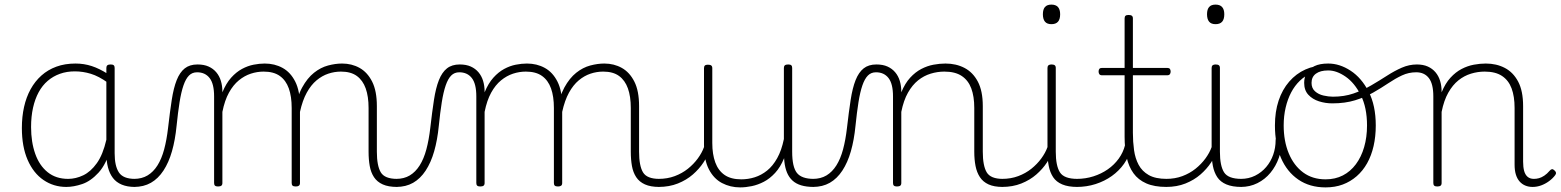

<svg xmlns="http://www.w3.org/2000/svg" viewBox="-20 -795 6779 834"><path d="M268 17Q213 17 169 -13Q125 -43 100 -100.5Q75 -158 75 -239Q75 -288 84.5 -330.5Q94 -373 113 -407.5Q132 -442 160 -467Q188 -492 225 -505.5Q262 -519 308 -519Q345 -519 378.5 -508Q412 -497 448 -474V-436Q409 -464 374.5 -474.5Q340 -485 305 -485Q270 -485 240.5 -474.5Q211 -464 187.5 -444Q164 -424 148 -394.5Q132 -365 123.5 -327Q115 -289 115 -243Q115 -178 133 -127Q151 -76 187 -47Q223 -18 276 -18Q309 -18 341.5 -33.5Q374 -49 400.5 -86Q427 -123 442 -188L462 -154Q442 -82 408 -45Q374 -8 337 4.5Q300 17 268 17ZM566 17Q533 17 509 7Q485 -3 470.5 -22Q456 -41 449 -68Q442 -95 442 -128V-500Q442 -508 446.5 -511.5Q451 -515 461 -515Q470 -515 474 -511.5Q478 -508 478 -500V-129Q478 -74 496.5 -46Q515 -18 566 -18Q572 -18 576 -12.5Q580 -7 580 -0.5Q580 6 577 11.5Q574 17 566 17Z M562 17Q553 17 548 11.5Q543 6 543 -0.5Q543 -7 548 -12.5Q553 -18 562 -18Q596 -18 621 -33Q646 -48 664 -76.5Q682 -105 693 -146Q704 -187 710 -239Q718 -309 726 -361Q734 -413 747.5 -447Q761 -481 782.5 -498Q804 -515 838 -515Q847 -515 851.5 -510Q856 -505 855.5 -498Q855 -491 850 -486Q845 -481 836 -481Q815 -481 801 -467Q787 -453 777 -424Q767 -395 760 -351Q753 -307 747 -248Q741 -187 727 -138Q713 -89 690 -54Q667 -19 635.5 -1Q604 17 562 17Z M927 15Q918 15 914 11.5Q910 8 910 0V-376Q910 -431 890.5 -456Q871 -481 836 -481Q827 -481 822.5 -486Q818 -491 818.5 -498Q819 -505 824 -510Q829 -515 838 -515Q866 -515 886 -506Q906 -497 919.5 -481Q933 -465 939.5 -443.5Q946 -422 946 -397V-394Q962 -433 984 -457.5Q1006 -482 1031 -495.5Q1056 -509 1081.5 -514Q1107 -519 1130 -519Q1173 -519 1207.5 -500Q1242 -481 1262.5 -440.5Q1283 -400 1283 -334V0Q1283 8 1278.5 11.5Q1274 15 1265 15Q1255 15 1251 11.5Q1247 8 1247 0V-326Q1247 -376 1234.5 -411Q1222 -446 1195.5 -465Q1169 -484 1125 -484Q1097 -484 1069.5 -475Q1042 -466 1017.5 -446Q993 -426 974.5 -392.5Q956 -359 946 -309V0Q946 8 941.5 11.5Q937 15 927 15ZM1705 17Q1667 17 1642.5 6Q1618 -5 1604.5 -25.5Q1591 -46 1586 -74Q1581 -102 1581 -136V-326Q1581 -376 1568.5 -411Q1556 -446 1530 -465Q1504 -484 1461 -484Q1433 -484 1406 -475Q1379 -466 1355 -446Q1331 -426 1312.5 -392.5Q1294 -359 1283 -309H1259Q1270 -374 1292.5 -415Q1315 -456 1344 -479Q1373 -502 1405 -510.5Q1437 -519 1466 -519Q1508 -519 1542 -500Q1576 -481 1596.5 -440.5Q1617 -400 1617 -334V-136Q1617 -75 1634 -46.5Q1651 -18 1705 -18Q1711 -18 1714.5 -12.5Q1718 -7 1718 -0.5Q1718 6 1715 11.5Q1712 17 1705 17Z M1701 17Q1692 17 1687 11.5Q1682 6 1682 -0.5Q1682 -7 1687 -12.5Q1692 -18 1701 -18Q1735 -18 1760 -33Q1785 -48 1803 -76.5Q1821 -105 1832 -146Q1843 -187 1849 -239Q1857 -309 1865 -361Q1873 -413 1886.5 -447Q1900 -481 1921.5 -498Q1943 -515 1977 -515Q1986 -515 1990.5 -510Q1995 -505 1994.5 -498Q1994 -491 1989 -486Q1984 -481 1975 -481Q1954 -481 1940 -467Q1926 -453 1916 -424Q1906 -395 1899 -351Q1892 -307 1886 -248Q1880 -187 1866 -138Q1852 -89 1829 -54Q1806 -19 1774.5 -1Q1743 17 1701 17Z M2066 15Q2057 15 2053 11.5Q2049 8 2049 0V-376Q2049 -431 2029.5 -456Q2010 -481 1975 -481Q1966 -481 1961.5 -486Q1957 -491 1957.5 -498Q1958 -505 1963 -510Q1968 -515 1977 -515Q2005 -515 2025 -506Q2045 -497 2058.5 -481Q2072 -465 2078.5 -443.5Q2085 -422 2085 -397V-394Q2101 -433 2123 -457.5Q2145 -482 2170 -495.5Q2195 -509 2220.5 -514Q2246 -519 2269 -519Q2312 -519 2346.5 -500Q2381 -481 2401.5 -440.5Q2422 -400 2422 -334V0Q2422 8 2417.5 11.5Q2413 15 2404 15Q2394 15 2390 11.5Q2386 8 2386 0V-326Q2386 -376 2373.5 -411Q2361 -446 2334.5 -465Q2308 -484 2264 -484Q2236 -484 2208.5 -475Q2181 -466 2156.5 -446Q2132 -426 2113.5 -392.5Q2095 -359 2085 -309V0Q2085 8 2080.5 11.5Q2076 15 2066 15ZM2844 17Q2806 17 2781.5 6Q2757 -5 2743.5 -25.5Q2730 -46 2725 -74Q2720 -102 2720 -136V-326Q2720 -376 2707.5 -411Q2695 -446 2669 -465Q2643 -484 2600 -484Q2572 -484 2545 -475Q2518 -466 2494 -446Q2470 -426 2451.5 -392.5Q2433 -359 2422 -309H2398Q2409 -374 2431.5 -415Q2454 -456 2483 -479Q2512 -502 2544 -510.5Q2576 -519 2605 -519Q2647 -519 2681 -500Q2715 -481 2735.5 -440.5Q2756 -400 2756 -334V-136Q2756 -75 2773 -46.5Q2790 -18 2844 -18Q2850 -18 2853.5 -12.5Q2857 -7 2857 -0.5Q2857 6 2854 11.5Q2851 17 2844 17Z M2840 17Q2831 17 2826 11.5Q2821 6 2821 -0.5Q2821 -7 2826 -12.5Q2831 -18 2840 -18Q2879 -18 2911 -30Q2943 -42 2968 -62Q2993 -82 3011 -106.5Q3029 -131 3038 -156Q3041 -165 3048.5 -165Q3056 -165 3061 -158.5Q3066 -152 3063 -143Q3054 -117 3035.5 -89Q3017 -61 2989.5 -37Q2962 -13 2924.5 2Q2887 17 2840 17Z M3195 19Q3152 19 3116 0Q3080 -19 3059 -60Q3038 -101 3038 -166V-499Q3038 -507 3042 -510.5Q3046 -514 3055 -514Q3065 -514 3069.5 -510.5Q3074 -507 3074 -499V-174Q3074 -125 3087 -89.5Q3100 -54 3127.5 -35Q3155 -16 3200 -16Q3230 -16 3258.5 -25Q3287 -34 3312 -54Q3337 -74 3356 -108Q3375 -142 3385 -191V-500Q3385 -508 3389.5 -511.5Q3394 -515 3404 -515Q3413 -515 3417 -511.5Q3421 -508 3421 -500V-136Q3421 -70 3441.5 -44Q3462 -18 3515 -18Q3522 -18 3525.5 -12.5Q3529 -7 3529 -0.5Q3529 6 3525.5 11.5Q3522 17 3515 17Q3483 17 3460 10Q3437 3 3422 -11Q3407 -25 3398.5 -45.5Q3390 -66 3387 -94L3386 -108Q3370 -69 3347 -44Q3324 -19 3298 -5.5Q3272 8 3245.5 13.5Q3219 19 3195 19Z M3511 17Q3502 17 3497 11.5Q3492 6 3492 -0.5Q3492 -7 3497 -12.5Q3502 -18 3511 -18Q3545 -18 3570 -33Q3595 -48 3613 -76.5Q3631 -105 3642 -146Q3653 -187 3659 -239Q3667 -309 3675 -361Q3683 -413 3696.5 -447Q3710 -481 3731.5 -498Q3753 -515 3787 -515Q3796 -515 3800.5 -510Q3805 -505 3804.5 -498Q3804 -491 3799 -486Q3794 -481 3785 -481Q3764 -481 3750 -467Q3736 -453 3726 -424Q3716 -395 3709 -351Q3702 -307 3696 -248Q3690 -187 3676 -138Q3662 -89 3639 -54Q3616 -19 3584.5 -1Q3553 17 3511 17Z M4336 17Q4298 17 4274 6Q4250 -5 4236.5 -25.5Q4223 -46 4217.5 -74Q4212 -102 4212 -136V-326Q4212 -376 4199 -411Q4186 -446 4157.5 -465Q4129 -484 4082 -484Q4052 -484 4022.5 -475Q3993 -466 3968 -446Q3943 -426 3924 -392.5Q3905 -359 3895 -309V0Q3895 8 3890.5 11.5Q3886 15 3876 15Q3867 15 3863 11.5Q3859 8 3859 0V-376Q3859 -431 3839.5 -456Q3820 -481 3785 -481Q3776 -481 3771.5 -486Q3767 -491 3767.5 -498Q3768 -505 3773 -510Q3778 -515 3787 -515Q3815 -515 3835 -506Q3855 -497 3868.5 -481Q3882 -465 3888.5 -443.5Q3895 -422 3895 -397V-394Q3911 -433 3933.5 -457.5Q3956 -482 3982 -495.5Q4008 -509 4035 -514Q4062 -519 4087 -519Q4133 -519 4169.5 -500Q4206 -481 4227.5 -440.5Q4249 -400 4249 -334V-136Q4249 -75 4266 -46.5Q4283 -18 4336 -18Q4343 -18 4346.5 -12.5Q4350 -7 4350 -0.5Q4350 6 4346.5 11.5Q4343 17 4336 17Z M4332 17Q4323 17 4318 11.5Q4313 6 4313 -0.5Q4313 -7 4318 -12.5Q4323 -18 4332 -18Q4371 -18 4403 -30Q4435 -42 4460 -62Q4485 -82 4503 -106.5Q4521 -131 4530 -156Q4533 -165 4540.5 -165Q4548 -165 4553 -158.5Q4558 -152 4555 -143Q4546 -117 4527.5 -89Q4509 -61 4481.5 -37Q4454 -13 4416.5 2Q4379 17 4332 17Z M4660 17Q4620 17 4594 6Q4568 -5 4554.5 -25.5Q4541 -46 4535.5 -74Q4530 -102 4530 -136V-500Q4530 -508 4534.5 -511.5Q4539 -515 4547 -515Q4557 -515 4561.5 -511.5Q4566 -508 4566 -500V-136Q4566 -75 4584 -46.5Q4602 -18 4660 -18Q4667 -18 4670 -12.5Q4673 -7 4673 -0.5Q4673 6 4670 11.5Q4667 17 4660 17ZM4547 -690Q4528 -690 4519 -701Q4510 -712 4510 -733Q4510 -754 4519 -764.5Q4528 -775 4547 -775Q4566 -775 4575.5 -764.5Q4585 -754 4585 -733Q4585 -711 4575.5 -700.5Q4566 -690 4547 -690Z M4657 17Q4648 17 4643 11.5Q4638 6 4638 -0.5Q4638 -7 4643 -12.5Q4648 -18 4657 -18Q4695 -18 4729.5 -29Q4764 -40 4792 -59.5Q4820 -79 4839.5 -106Q4859 -133 4867 -165Q4869 -174 4877 -173.5Q4885 -173 4891 -167Q4897 -161 4893 -151Q4884 -114 4862.5 -83.5Q4841 -53 4809.5 -30.5Q4778 -8 4739 4.5Q4700 17 4657 17Z M5047 17Q4994 17 4959 1.5Q4924 -14 4903.5 -42.5Q4883 -71 4874 -111Q4865 -151 4865 -200V-468H4767Q4759 -468 4755.5 -472.5Q4752 -477 4752 -484Q4752 -492 4755.5 -496Q4759 -500 4767 -500H4865V-715Q4865 -723 4869 -726.5Q4873 -730 4882 -730Q4892 -730 4896.5 -726.5Q4901 -723 4901 -715V-500H5050Q5058 -500 5061.5 -496Q5065 -492 5065 -484Q5065 -477 5061.5 -472.5Q5058 -468 5050 -468H4901V-218Q4901 -179 4906 -143Q4911 -107 4926 -79Q4941 -51 4970 -34.5Q4999 -18 5048 -18Q5056 -18 5060 -12.5Q5064 -7 5064 -0.5Q5064 6 5060 11.5Q5056 17 5047 17Z M5045 17Q5036 17 5031 11.5Q5026 6 5026 -0.5Q5026 -7 5031 -12.5Q5036 -18 5045 -18Q5084 -18 5116 -30Q5148 -42 5173 -62Q5198 -82 5216 -106.5Q5234 -131 5243 -156Q5246 -165 5253.5 -165Q5261 -165 5266 -158.5Q5271 -152 5268 -143Q5259 -117 5240.5 -89Q5222 -61 5194.5 -37Q5167 -13 5129.5 2Q5092 17 5045 17Z M5373 17Q5333 17 5307 6Q5281 -5 5267.5 -25.5Q5254 -46 5248.5 -74Q5243 -102 5243 -136V-500Q5243 -508 5247.5 -511.5Q5252 -515 5260 -515Q5270 -515 5274.5 -511.5Q5279 -508 5279 -500V-136Q5279 -75 5297 -46.5Q5315 -18 5373 -18Q5380 -18 5383 -12.5Q5386 -7 5386 -0.5Q5386 6 5383 11.5Q5380 17 5373 17ZM5260 -690Q5241 -690 5232 -701Q5223 -712 5223 -733Q5223 -754 5232 -764.5Q5241 -775 5260 -775Q5279 -775 5288.5 -764.5Q5298 -754 5298 -733Q5298 -711 5288.5 -700.5Q5279 -690 5260 -690Z M5370 17Q5361 17 5356 11.5Q5351 6 5351 -0.5Q5351 -7 5356 -12.5Q5361 -18 5370 -18Q5404 -18 5432 -32Q5460 -46 5480 -69.5Q5500 -93 5510.5 -123Q5521 -153 5521 -186Q5521 -196 5528 -199.5Q5535 -203 5541.5 -199.5Q5548 -196 5548 -186Q5548 -146 5535 -109.5Q5522 -73 5498.5 -44.5Q5475 -16 5442 0.5Q5409 17 5370 17Z M5738 19Q5669 19 5619.5 -15Q5570 -49 5544 -109.5Q5518 -170 5518 -250Q5518 -310 5534 -358Q5550 -406 5580 -440.5Q5610 -475 5650 -493Q5690 -511 5738 -511Q5744 -511 5746 -505.5Q5748 -500 5746 -494.5Q5744 -489 5738 -489Q5705 -489 5677 -477.5Q5649 -466 5626.5 -444.5Q5604 -423 5588.5 -393.5Q5573 -364 5564.5 -327.5Q5556 -291 5556 -250Q5556 -182 5578 -129Q5600 -76 5640.5 -46Q5681 -16 5738 -16Q5780 -16 5813 -33Q5846 -50 5869.5 -81.5Q5893 -113 5905.5 -156Q5918 -199 5918 -250Q5918 -328 5891 -381.5Q5864 -435 5825 -462Q5786 -489 5750 -489Q5741 -489 5736 -493.5Q5731 -498 5731 -504Q5731 -510 5736 -514.5Q5741 -519 5750 -519Q5799 -519 5846.5 -488Q5894 -457 5925 -397Q5956 -337 5956 -250Q5956 -202 5946.5 -160.5Q5937 -119 5918.5 -86Q5900 -53 5873 -29.5Q5846 -6 5812.5 6.5Q5779 19 5738 19Z M5767 -346Q5737 -346 5709 -355Q5681 -364 5663 -383.5Q5645 -403 5645 -435Q5645 -460 5656 -478.5Q5667 -497 5690 -508Q5713 -519 5749 -519Q5758 -519 5763 -514.5Q5768 -510 5768 -504Q5768 -498 5763 -493.5Q5758 -489 5749 -489Q5715 -489 5696 -475Q5677 -461 5677 -435Q5677 -412 5692 -398.5Q5707 -385 5729 -380Q5751 -375 5770 -375Q5819 -375 5859.5 -389Q5900 -403 5936 -424Q5972 -445 6004.5 -466Q6037 -487 6069 -501Q6101 -515 6135 -515Q6144 -515 6148.5 -510Q6153 -505 6152 -498Q6151 -491 6145.5 -486Q6140 -481 6131 -481Q6099 -481 6070 -467.5Q6041 -454 6010.5 -433.5Q5980 -413 5945 -393Q5910 -373 5866.5 -359.5Q5823 -346 5767 -346Z M6223 15Q6214 15 6210 11.5Q6206 8 6206 0V-376Q6206 -431 6186.5 -456Q6167 -481 6132 -481Q6125 -481 6121.5 -486Q6118 -491 6118 -498Q6118 -505 6122.5 -510Q6127 -515 6134 -515Q6162 -515 6182 -506Q6202 -497 6215.5 -481Q6229 -465 6235.5 -443.5Q6242 -422 6242 -397V-394Q6258 -433 6280.5 -457.5Q6303 -482 6329 -495.5Q6355 -509 6382 -514Q6409 -519 6434 -519Q6480 -519 6516.5 -500Q6553 -481 6574.5 -440.5Q6596 -400 6596 -334V-93Q6596 -69 6600.5 -52.5Q6605 -36 6615.5 -27Q6626 -18 6643 -18Q6654 -18 6665 -21Q6676 -24 6688 -32Q6700 -40 6711 -53Q6716 -59 6721 -60Q6726 -61 6732 -55Q6737 -51 6738.5 -46Q6740 -41 6736 -35Q6725 -20 6708.5 -8Q6692 4 6674 10.5Q6656 17 6637 17Q6620 17 6605.5 11Q6591 5 6580.5 -7Q6570 -19 6564.5 -37Q6559 -55 6559 -80V-326Q6559 -376 6546 -411Q6533 -446 6504.5 -465Q6476 -484 6429 -484Q6399 -484 6369.5 -475Q6340 -466 6315 -446Q6290 -426 6271 -392.5Q6252 -359 6242 -309V0Q6242 8 6237.5 11.5Q6233 15 6223 15Z"/></svg>

Font: Playwrite CL Thin
Style: Regular
Weight: 100
Designer: Veronika Burian, José Scaglione
Foundry: TypeTogether
Version: Version 1.002